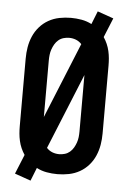

<svg xmlns="http://www.w3.org/2000/svg" viewBox="-57 -827 614 919"><g transform="rotate(5 250.0 -367.5)"><path d="M125 50 48 23 86 -70Q76 -85 69 -101Q62 -117 58 -134.5Q54 -152 52.5 -169.5Q51 -187 51 -205V-530Q51 -558 55.5 -585Q60 -612 71 -637.5Q82 -663 100.5 -684Q119 -705 143 -718.5Q167 -732 194.5 -737.5Q222 -743 250 -743Q276 -743 301.5 -738.5Q327 -734 350 -722L375 -785L452 -758L414 -665Q424 -650 431 -634Q438 -618 442 -600.5Q446 -583 447.5 -565.5Q449 -548 449 -530V-205Q449 -177 444.5 -150Q440 -123 429 -97.5Q418 -72 399.5 -51Q381 -30 357 -16.5Q333 -3 305.5 2.5Q278 8 250 8Q224 8 198.5 3.5Q173 -1 150 -13ZM162 -259 310 -622Q298 -635 282.5 -641Q267 -647 250 -647Q236 -647 222.5 -643Q209 -639 198.5 -630Q188 -621 181 -609Q174 -597 169.5 -584Q165 -571 163.5 -557.5Q162 -544 162 -530ZM250 -88Q264 -88 277.5 -92Q291 -96 301.5 -105Q312 -114 319 -126Q326 -138 330.5 -151Q335 -164 336.5 -177.5Q338 -191 338 -205V-476L190 -113Q202 -100 217.5 -94Q233 -88 250 -88Z"/></g></svg>

Font: Iosevka SS18
Style: Bold
Weight: 700
Monospace: yes
Designer: Belleve Invis
Foundry: Belleve Invis
Version: Version 25.1.1; ttfautohint (v1.8.4)